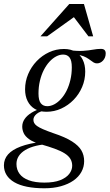

<svg xmlns="http://www.w3.org/2000/svg" viewBox="-76 -702 560 980"><path d="M419 -378.5Q409.5 -378.5 401.8 -383.2Q394 -388 385.2 -394.8Q376.5 -401.5 364.2 -408.5Q352 -415.5 333.5 -420.2Q315 -425 287.5 -425L277 -446Q320 -440.5 348.8 -442.5Q377.5 -444.5 398.8 -448.5Q420 -452.5 439 -452.5Q451.5 -452.5 457.5 -446.8Q463.5 -441 463.5 -429.5Q463.5 -418 459.8 -408.8Q456 -399.5 449.8 -392.8Q443.5 -386 435.5 -382.2Q427.5 -378.5 419 -378.5ZM165 -160Q183 -160 201 -169.5Q219 -179 235.2 -196.8Q251.5 -214.5 263.8 -239Q276 -263.5 283.2 -293.8Q290.5 -324 290.5 -359Q290.5 -393.5 279 -408.5Q267.5 -423.5 246.5 -423.5Q228.5 -423.5 210.5 -414Q192.5 -404.5 176.2 -386.8Q160 -369 147.5 -344.5Q135 -320 127.8 -289.8Q120.5 -259.5 120.5 -224.5Q120.5 -190 132.2 -175Q144 -160 165 -160ZM250.5 -452Q285.5 -452 309.5 -437.5Q333.5 -423 346.2 -397.2Q359 -371.5 359 -336.5Q359 -295 343.2 -258Q327.5 -221 299.8 -192.5Q272 -164 236.5 -147.8Q201 -131.5 161 -131.5Q126 -131.5 102 -145.8Q78 -160 65 -185.8Q52 -211.5 52 -246Q52 -287 67.8 -324Q83.5 -361 111.2 -390Q139 -419 174.8 -435.5Q210.5 -452 250.5 -452ZM150.5 259Q100.5 259 62 251.2Q23.5 243.5 -2.8 228.2Q-29 213 -42.5 191.2Q-56 169.5 -56 142Q-56 110 -34.8 86Q-13.5 62 29.8 45.8Q73 29.5 139 21.5H181V33Q140.5 34.5 108.2 42.2Q76 50 53.5 63.5Q31 77 19.5 95Q8 113 8 135Q8 164 23.8 185.2Q39.5 206.5 71.2 218.2Q103 230 150.5 230Q199.5 230 230.8 217.8Q262 205.5 277.2 185.8Q292.5 166 292.5 144Q292.5 124 283 108.5Q273.5 93 253.5 80.5Q233.5 68 203.2 57Q173 46 132.5 34.5Q93.5 23.5 73 8.8Q52.5 -6 45 -22.5Q37.5 -39 37.5 -56Q37.5 -76.5 49.5 -94.2Q61.5 -112 84.2 -126.2Q107 -140.5 138.5 -149.5L158.5 -139Q126.5 -134 110.5 -120.2Q94.5 -106.5 94.5 -90.5Q94.5 -82.5 98.2 -74.8Q102 -67 112.5 -59.2Q123 -51.5 143.5 -42.5Q164 -33.5 197 -22Q257.5 -2 291.5 19.8Q325.5 41.5 339.5 65.8Q353.5 90 353.5 120.5Q353.5 150 339.5 175.5Q325.5 201 299 219.5Q272.5 238 235 248.5Q197.5 259 150.5 259ZM130.5 -516.5 277.5 -681.5H352.5L399.5 -516.5H375.5L295 -622.5H312.5L164.5 -516.5Z"/></svg>

Font: Newsreader 28pt
Style: Italic
Weight: 400
Italic angle: -17°
Version: Version 1.003